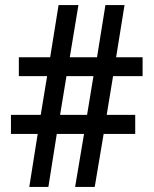

<svg xmlns="http://www.w3.org/2000/svg" viewBox="-20 -734 603 754"><path d="M95 0H170L203 -208H310L275 0H352L387 -208H511V-283H399L424 -435H540V-509H436L469 -714H394L361 -509H254L288 -714H210L177 -509H54V-435H165L140 -283H23V-208H128ZM216 -283 241 -435H347L322 -283Z"/></svg>

Font: Noto Sans Mono SemiCondensed Medium
Style: Regular
Weight: 500
Width: 4
Designer: Monotype Design Team
Foundry: Monotype Imaging Inc.
Version: Version 2.014